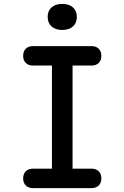

<svg xmlns="http://www.w3.org/2000/svg" viewBox="-20 -967 640 987"><path d="M353 -100H450Q474 -100 487.5 -86.5Q501 -73 501 -50Q501 -27 487.5 -13.5Q474 0 450 0H150Q126 0 112.5 -13.5Q99 -27 99 -50Q99 -73 112.5 -86.5Q126 -100 150 -100H247V-630H150Q126 -630 112.5 -643.5Q99 -657 99 -680Q99 -703 112.5 -716.5Q126 -730 150 -730H450Q474 -730 487.5 -716.5Q501 -703 501 -680Q501 -657 487.5 -643.5Q474 -630 450 -630H353ZM300 -813Q265 -813 245 -831Q225 -849 225 -880Q225 -911 245 -929Q265 -947 300 -947Q335 -947 355 -929Q375 -911 375 -880Q375 -849 355 -831Q335 -813 300 -813Z"/></svg>

Font: Maple Mono Medium
Style: Regular
Weight: 500
Monospace: yes
Designer: subframe7536
Version: Version 7.000